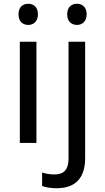

<svg xmlns="http://www.w3.org/2000/svg" viewBox="-20 -757 556 1017"><path d="M130 -737C101 -737 78 -720 78 -681C78 -643 101 -625 130 -625C157 -625 181 -643 181 -681C181 -720 157 -737 130 -737ZM336 -681C336 -643 359 -625 388 -625C415 -625 439 -643 439 -681C439 -720 415 -737 388 -737C359 -737 336 -720 336 -681ZM173 -536H85V0H173ZM280 240C385 240 431 180 431 80V-536H343V83C343 148 312 167 269 167C243 167 223 163 203 157V228C221 235 246 240 280 240Z"/></svg>

Font: Noto Sans Sinhala UI
Style: Regular
Weight: 400
Designer: Jelle Bosma - Monotype Design Team
Foundry: Monotype Imaging Inc.
Version: Version 2.006